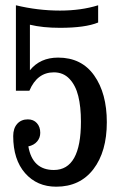

<svg xmlns="http://www.w3.org/2000/svg" viewBox="-20 -704 453 724"><path d="M199.2 -486.8Q287.6 -486.8 335.2 -419.4Q382.8 -352.1 382.8 -243.2Q382.8 -132.3 332.3 -66.2Q281.7 0 191.9 0Q119.6 0 74.7 -51Q29.8 -102.1 29.8 -190.9Q29.8 -220.2 44.9 -237.1Q60.1 -253.9 85 -253.9Q106.4 -253.9 119.1 -239.7Q131.8 -225.6 131.8 -203.1Q131.8 -184.6 120.1 -170.7Q108.4 -156.7 86.9 -151.9Q102.5 -63 183.1 -63Q285.2 -63 285.2 -245.1Q285.2 -301.8 275.1 -342Q265.1 -382.3 241.9 -406.7Q218.8 -431.2 183.1 -431.2Q120.1 -431.2 90.8 -361.8H40V-684.1Q122.6 -664.1 206.1 -664.1Q286.1 -664.1 350.1 -684.1V-619.1Q301.8 -599.1 206.1 -599.1Q141.1 -599.1 92.8 -610.8V-439Q131.3 -486.8 199.2 -486.8Z"/></svg>

Font: Margherita Semibold
Style: Regular
Weight: 600
Designer: James Puckett
Foundry: Dunwich Type Founders
Version: Version 1.008;hotconv 1.0.109;makeotfexe 2.5.65596